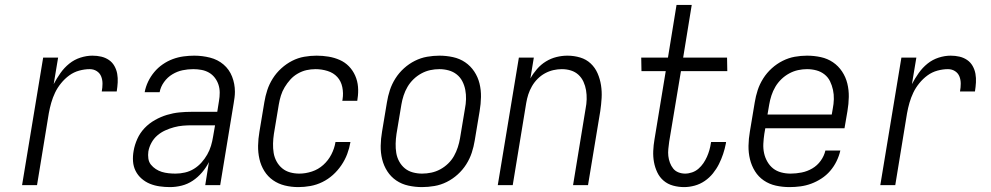

<svg xmlns="http://www.w3.org/2000/svg" viewBox="-20 -755 4040 783"><path d="M70 0 156 -520H217L199 -412Q211 -435 226.5 -457Q242 -479 262.5 -495.5Q283 -512 308 -520Q333 -528 357 -528Q376 -528 393 -524Q410 -520 424 -510.5Q438 -501 446.5 -486Q455 -471 458 -454Q461 -437 460 -419Q459 -401 456 -382H395Q398 -398 398 -414Q398 -430 392.5 -443.5Q387 -457 374.5 -465Q362 -473 346 -473Q325 -473 303 -467Q281 -461 262.5 -447.5Q244 -434 229 -415.5Q214 -397 204.5 -377Q195 -357 189 -336Q183 -315 179 -293L131 0Z M673 8Q652 8 631 5Q610 2 591.5 -5.5Q573 -13 557.5 -26.5Q542 -40 533 -58Q524 -76 522.5 -97Q521 -118 525 -140Q529 -164 540 -188.5Q551 -213 569.5 -232.5Q588 -252 612 -265.5Q636 -279 661 -286.5Q686 -294 711 -296.5Q736 -299 761 -299H866L873 -343Q876 -360 876 -377Q876 -394 871 -409.5Q866 -425 856 -438Q846 -451 832 -459Q818 -467 801.5 -470Q785 -473 768 -473Q746 -473 724.5 -468.5Q703 -464 683 -452Q663 -440 649 -420.5Q635 -401 631 -379H570Q574 -401 584 -422Q594 -443 609 -461Q624 -479 643.5 -492.5Q663 -506 684.5 -514Q706 -522 728.5 -525Q751 -528 772 -528Q805 -528 836.5 -520Q868 -512 891.5 -492Q915 -472 926.5 -442.5Q938 -413 938 -381Q938 -369 936.5 -357.5Q935 -346 933 -334L878 0H817L832 -94Q821 -72 804 -52Q787 -32 766 -18Q745 -4 721 2Q697 8 673 8ZM696 -47Q715 -47 734.5 -51.5Q754 -56 771 -66.5Q788 -77 801.5 -92Q815 -107 825 -124.5Q835 -142 840.5 -160.5Q846 -179 849 -198L857 -244H762Q744 -244 726 -242.5Q708 -241 689.5 -236Q671 -231 653.5 -223Q636 -215 621.5 -202.5Q607 -190 597.5 -172.5Q588 -155 585 -137Q583 -123 585 -108.5Q587 -94 595.5 -83.5Q604 -73 615.5 -65.5Q627 -58 640 -54Q653 -50 667.5 -48.5Q682 -47 696 -47Z M1197 8Q1168 8 1141.5 1.5Q1115 -5 1093.5 -20Q1072 -35 1058 -57.5Q1044 -80 1038 -106.5Q1032 -133 1032.5 -161Q1033 -189 1038 -218L1058 -338Q1062 -363 1070 -387.5Q1078 -412 1092.5 -435Q1107 -458 1127.5 -476.5Q1148 -495 1171.5 -507Q1195 -519 1220.5 -523.5Q1246 -528 1271 -528Q1296 -528 1320 -524Q1344 -520 1365.5 -510.5Q1387 -501 1403 -484.5Q1419 -468 1428.5 -446.5Q1438 -425 1440 -401Q1442 -377 1438 -352L1437 -344H1376L1377 -350Q1381 -375 1376 -399.5Q1371 -424 1355.5 -441Q1340 -458 1316 -465.5Q1292 -473 1267 -473Q1248 -473 1230 -469Q1212 -465 1194.5 -455Q1177 -445 1164 -430.5Q1151 -416 1141 -399.5Q1131 -383 1125.5 -365Q1120 -347 1117 -329L1097 -209Q1094 -189 1093.5 -169.5Q1093 -150 1096 -131.5Q1099 -113 1108 -96.5Q1117 -80 1131 -68.5Q1145 -57 1163 -52Q1181 -47 1201 -47Q1226 -47 1252 -55.5Q1278 -64 1298.5 -82.5Q1319 -101 1331.5 -125.5Q1344 -150 1348 -175V-176H1409V-175Q1405 -151 1396 -127Q1387 -103 1372 -81Q1357 -59 1337.5 -41.5Q1318 -24 1294.5 -12.5Q1271 -1 1246 3.5Q1221 8 1197 8Z M1701 8Q1673 8 1645.5 2Q1618 -4 1596 -19Q1574 -34 1559.5 -56.5Q1545 -79 1538.5 -105.5Q1532 -132 1532.5 -160.5Q1533 -189 1538 -218L1558 -338Q1562 -363 1570 -387.5Q1578 -412 1592.5 -435Q1607 -458 1627.5 -476.5Q1648 -495 1672 -507Q1696 -519 1721.5 -523.5Q1747 -528 1772 -528Q1800 -528 1827.5 -522Q1855 -516 1877 -501Q1899 -486 1914 -463.5Q1929 -441 1935.5 -414.5Q1942 -388 1941.5 -359.5Q1941 -331 1936 -302L1916 -182Q1912 -157 1904 -132.5Q1896 -108 1881.5 -85Q1867 -62 1846.5 -43.5Q1826 -25 1802 -13Q1778 -1 1752 3.5Q1726 8 1701 8ZM1701 -47Q1720 -47 1739 -51Q1758 -55 1775.5 -64.5Q1793 -74 1807.5 -88Q1822 -102 1831.5 -119Q1841 -136 1847 -154.5Q1853 -173 1856 -191L1876 -311Q1880 -331 1880.5 -350.5Q1881 -370 1877.5 -388.5Q1874 -407 1865.5 -423.5Q1857 -440 1842.5 -451.5Q1828 -463 1809.5 -468Q1791 -473 1772 -473Q1753 -473 1734.5 -469Q1716 -465 1698.5 -455.5Q1681 -446 1666.5 -432Q1652 -418 1642 -401Q1632 -384 1626 -365.5Q1620 -347 1617 -329L1597 -209Q1594 -189 1593.5 -169.5Q1593 -150 1596 -131.5Q1599 -113 1608 -96.5Q1617 -80 1631 -68.5Q1645 -57 1663.5 -52Q1682 -47 1701 -47Z M2010 0 2096 -520H2157L2143 -435Q2154 -455 2170 -473.5Q2186 -492 2206.5 -504.5Q2227 -517 2249.5 -522.5Q2272 -528 2294 -528Q2321 -528 2346 -520.5Q2371 -513 2389 -496Q2407 -479 2417 -456Q2427 -433 2431 -407.5Q2435 -382 2433.5 -355.5Q2432 -329 2428 -302L2378 0H2317L2368 -311Q2372 -331 2372.5 -350Q2373 -369 2370 -387Q2367 -405 2359.5 -421.5Q2352 -438 2339 -450Q2326 -462 2308.5 -467.5Q2291 -473 2271 -473Q2254 -473 2236.5 -469Q2219 -465 2202.5 -456Q2186 -447 2172.5 -433.5Q2159 -420 2149.5 -403.5Q2140 -387 2134.5 -370Q2129 -353 2126 -335L2071 0Z M2770 8Q2747 8 2725 2Q2703 -4 2686.5 -18Q2670 -32 2660.5 -52Q2651 -72 2647 -94Q2643 -116 2644 -139.5Q2645 -163 2649 -186L2695 -465H2596L2595 -520H2704L2739 -735H2801L2766 -520H2945L2946 -465H2757L2709 -177Q2707 -162 2705.5 -147.5Q2704 -133 2705.5 -119Q2707 -105 2712 -91.5Q2717 -78 2725.5 -67.5Q2734 -57 2747 -52Q2760 -47 2774 -47Q2788 -47 2802.5 -52Q2817 -57 2828.5 -67Q2840 -77 2848.5 -89.5Q2857 -102 2863 -115.5Q2869 -129 2873 -143Q2877 -157 2879 -171L2880 -176H2941L2940 -169Q2936 -148 2929 -127Q2922 -106 2912 -86Q2902 -66 2887.5 -48Q2873 -30 2854 -17Q2835 -4 2813 2Q2791 8 2770 8Z M3200 8Q3171 8 3144 2Q3117 -4 3095 -19Q3073 -34 3059 -56.5Q3045 -79 3038.5 -105.5Q3032 -132 3032.5 -160.5Q3033 -189 3038 -218L3058 -338Q3062 -363 3070 -387.5Q3078 -412 3092.5 -435Q3107 -458 3127.5 -476.5Q3148 -495 3172 -507Q3196 -519 3221 -523.5Q3246 -528 3271 -528Q3300 -528 3327.5 -522Q3355 -516 3377 -501Q3399 -486 3414 -463.5Q3429 -441 3435.5 -414.5Q3442 -388 3441.5 -359.5Q3441 -331 3436 -302L3424 -232H3101L3097 -209Q3094 -189 3093 -169Q3092 -149 3096 -130.5Q3100 -112 3109.5 -95.5Q3119 -79 3133 -68Q3147 -57 3165.5 -52Q3184 -47 3204 -47Q3226 -47 3249 -51.5Q3272 -56 3292.5 -68Q3313 -80 3327 -99.5Q3341 -119 3346 -141H3407Q3402 -119 3391.5 -97.5Q3381 -76 3365.5 -58Q3350 -40 3330 -27Q3310 -14 3288.5 -6Q3267 2 3244.5 5Q3222 8 3200 8ZM3372 -288 3376 -311Q3380 -331 3380.5 -350.5Q3381 -370 3377 -388.5Q3373 -407 3365 -423.5Q3357 -440 3342.5 -451.5Q3328 -463 3309.5 -468Q3291 -473 3271 -473Q3253 -473 3234.5 -469Q3216 -465 3198.5 -455.5Q3181 -446 3166.5 -432Q3152 -418 3142 -401Q3132 -384 3126 -365.5Q3120 -347 3117 -329L3110 -288Z M3570 0 3656 -520H3717L3699 -412Q3711 -435 3726.5 -457Q3742 -479 3762.5 -495.5Q3783 -512 3808 -520Q3833 -528 3857 -528Q3876 -528 3893 -524Q3910 -520 3924 -510.5Q3938 -501 3946.5 -486Q3955 -471 3958 -454Q3961 -437 3960 -419Q3959 -401 3956 -382H3895Q3898 -398 3898 -414Q3898 -430 3892.5 -443.5Q3887 -457 3874.5 -465Q3862 -473 3846 -473Q3825 -473 3803 -467Q3781 -461 3762.5 -447.5Q3744 -434 3729 -415.5Q3714 -397 3704.5 -377Q3695 -357 3689 -336Q3683 -315 3679 -293L3631 0Z"/></svg>

Font: Iosevka Light Oblique
Style: Regular
Weight: 300
Italic angle: -9°
Monospace: yes
Designer: Belleve Invis
Foundry: Belleve Invis
Version: Version 32.5.0; ttfautohint (v1.8.4)